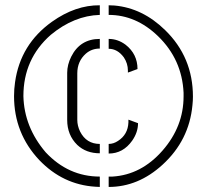

<svg xmlns="http://www.w3.org/2000/svg" viewBox="-20 -702 794 741"><path d="M34.2 -331.1Q34.2 -187.5 131.8 -84Q222.7 10.7 347.7 18.6Q356.4 19.5 365.2 19.5V-20.5Q244.1 -20.5 156.2 -114.3Q73.2 -211.9 70.3 -331.1Q70.3 -474.6 175.8 -567.4Q265.6 -641.6 365.2 -644.5V-681.6Q271.5 -682.6 180.7 -618.2Q58.6 -531.2 38.1 -384.8Q34.2 -358.4 34.2 -331.1ZM239.3 -239.3Q239.3 -180.7 278.3 -142.6Q312.5 -110.4 365.2 -110.4V-146.5Q313.5 -146.5 289.1 -194.3Q278.3 -216.8 278.3 -239.3V-418.9Q278.3 -465.8 311.5 -495.1Q334 -514.6 365.2 -514.6V-551.8Q289.1 -551.8 254.9 -483.4Q239.3 -452.1 239.3 -420.9ZM399.4 19.5Q513.7 19.5 607.4 -66.4Q710 -160.2 722.7 -295.9Q724.6 -313.5 724.6 -329.1Q724.6 -481.4 617.2 -585.9Q530.3 -670.9 421.9 -680.7Q410.2 -681.6 399.4 -681.6V-644.5Q504.9 -644.5 589.8 -562.5Q682.6 -472.7 688.5 -343.8Q688.5 -336.9 688.5 -330.1Q688.5 -213.9 607.4 -121.1Q525.4 -27.3 414.1 -20.5Q406.2 -20.5 399.4 -20.5ZM399.4 -109.4Q455.1 -109.4 490.2 -159.2Q512.7 -191.4 512.7 -226.6L475.6 -240.2V-229.5Q473.6 -182.6 435.5 -158.2Q418 -146.5 399.4 -146.5ZM399.4 -513.7Q433.6 -513.7 458 -480.5Q473.6 -457 473.6 -429.7V-421.9L510.7 -435.5Q510.7 -493.2 464.8 -529.3Q434.6 -551.8 399.4 -551.8Z"/></svg>

Font: Post No Bills Jaffna
Style: Regular
Weight: 400
Designer: Kosala Senevirathne, Siva Puranthara, Lasantha Premarathna, Tharique Azeez
Foundry: Mooniak
Version: Version 1.220 ; ttfautohint (v1.6)